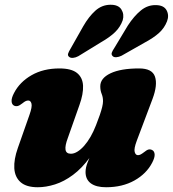

<svg xmlns="http://www.w3.org/2000/svg" viewBox="-20 -773 727 808"><path d="M620.5 -141.5Q630 -136.5 630.8 -123Q631.5 -109.5 620.5 -88.5Q596.5 -42 545.8 -13.5Q495 15 426.5 15Q384.5 15 362.2 -1.5Q340 -18 340 -49Q340 -67.5 348.8 -90Q357.5 -112.5 369 -136.8Q380.5 -161 390.2 -185Q400 -209 401.5 -230.5L418.5 -226Q392.5 -157.5 358.5 -111Q324.5 -64.5 287 -36.8Q249.5 -9 211.5 3Q173.5 15 139 15Q91 15 66.8 -6.2Q42.5 -27.5 40.2 -64.8Q38 -102 55 -150L104 -289.5Q116 -323.5 112.5 -336.8Q109 -350 99 -350Q93.5 -350 88 -347.5Q82.5 -345 74 -338Q62 -328.5 54.2 -326.8Q46.5 -325 39 -328.5Q29.5 -333.5 28.8 -347Q28 -360.5 39 -381.5Q63 -428 112.8 -456.5Q162.5 -485 230 -485Q280.5 -485 304.2 -465.8Q328 -446.5 329.5 -412Q331 -377.5 314.5 -331.5L265.5 -192.5Q253 -159.5 255.8 -142.8Q258.5 -126 278.5 -126Q291.5 -126 305.8 -134.8Q320 -143.5 334 -159.2Q348 -175 360.8 -197Q373.5 -219 384 -246Q393.5 -270 400 -289Q406.5 -308 410 -322.5Q413.5 -337 413.5 -347.5Q413.5 -364 407.8 -378Q402 -392 402 -410Q402 -444 445 -464.5Q488 -485 565.5 -485Q620.5 -485 632.2 -450.5Q644 -416 622 -357L555.5 -180.5Q543 -147 546.8 -133.5Q550.5 -120 560.5 -120Q566 -120 571.5 -122.8Q577 -125.5 585.5 -132Q597.5 -142 605.2 -143.8Q613 -145.5 620.5 -141.5ZM330 -662Q353.5 -703 381 -727.8Q408.5 -752.5 444 -753Q478 -753.5 490.8 -733.2Q503.5 -713 496.5 -688Q486.5 -659.5 464.5 -638Q442.5 -616.5 404 -594.5L309.5 -536.5Q298.5 -530.5 287.5 -529.5Q276.5 -528.5 270.5 -534Q264 -539.5 266.8 -547.8Q269.5 -556 276 -566.5ZM518 -665.5Q544 -705.5 572.8 -729Q601.5 -752.5 636.5 -751.5Q669.5 -751 681 -729.8Q692.5 -708.5 683 -683.5Q672 -655 649 -634.2Q626 -613.5 587.5 -593L491.5 -538.5Q480.5 -533 469.5 -532.2Q458.5 -531.5 453.5 -537.5Q447.5 -544 450.8 -552.2Q454 -560.5 460.5 -570Z"/></svg>

Font: Fraunces
Style: Italic
Weight: 900
Italic angle: -16°
Version: Version 1.000;[0bf87f6ff]